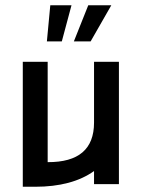

<svg xmlns="http://www.w3.org/2000/svg" viewBox="-20 -703 541 733"><path d="M172 -683H253L216 -545H159ZM317 -683H405L326 -545H262ZM339 -235V-467H434V0H339V-50Q255 10 114 10H67V-467H162V-84Q339 -83 339 -235Z"/></svg>

Font: Gulax
Style: Regular
Weight: 400
Designer: Morgan Gilbert
Foundry: VTF
Version: Version 1.001;hotconv 1.0.109;makeotfexe 2.5.65596